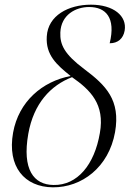

<svg xmlns="http://www.w3.org/2000/svg" viewBox="-20 -791 566 821"><path d="M206 10C329 11 445 -75 472 -226C496 -363 433 -426 341 -495C254 -560 236 -601 238 -652C241 -728 304 -761 361 -761C432 -761 476 -716 449 -606C484 -606 507 -626 513 -660C524 -723 465 -771 369 -771C273 -771 185 -725 180 -635C175 -556 222 -514 282 -466C161 -443 60 -357 36 -224C10 -78 85 9 206 10ZM209 0C124 -1 74 -66 101 -219C124 -349 197 -426 288 -461C367 -406 429 -345 407 -222C384 -87 311 2 209 0Z"/></svg>

Font: Noto Serif Display Light
Style: Italic
Weight: 300
Italic angle: -12°
Designer: Monotype Design Team
Foundry: Monotype Imaging Inc.
Version: Version 2.009